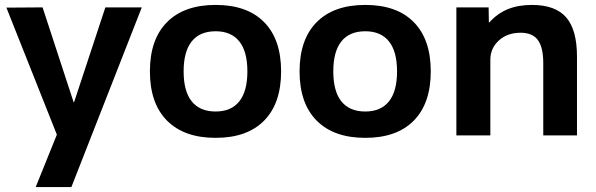

<svg xmlns="http://www.w3.org/2000/svg" viewBox="-20 -550 2420 780"><path d="M211 -3 6 -519 153 -520 279 -135H281L408 -520H556L270 210H125Z M589 -260Q589 -390 658.5 -460Q728 -530 856 -530Q984 -530 1053 -460Q1122 -390 1122 -260Q1122 -130 1053 -60Q984 10 856 10Q728 10 658.5 -60Q589 -130 589 -260ZM856 -97Q919 -97 952 -138Q985 -179 985 -260Q985 -341 952 -382Q919 -423 856 -423Q792 -423 759 -382Q726 -341 726 -260Q726 -179 759 -138Q792 -97 856 -97Z M1197 -260Q1197 -390 1266.5 -460Q1336 -530 1464 -530Q1592 -530 1661 -460Q1730 -390 1730 -260Q1730 -130 1661 -60Q1592 10 1464 10Q1336 10 1266.5 -60Q1197 -130 1197 -260ZM1464 -97Q1527 -97 1560 -138Q1593 -179 1593 -260Q1593 -341 1560 -382Q1527 -423 1464 -423Q1400 -423 1367 -382Q1334 -341 1334 -260Q1334 -179 1367 -138Q1400 -97 1464 -97Z M1834 -520H1965L1966 -459H1968Q2000 -495 2042.5 -512.5Q2085 -530 2141 -530Q2236 -530 2280 -479.5Q2324 -429 2324 -320V0H2187V-293Q2187 -358 2165 -387.5Q2143 -417 2095 -417Q2041 -417 2006.5 -385.5Q1972 -354 1972 -307V0H1834Z"/></svg>

Font: Enso
Style: Bold
Weight: 700
Designer: Coji Morishita
Foundry: UNDERFOREST DESIGN
Version: Version 1.000